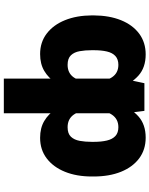

<svg xmlns="http://www.w3.org/2000/svg" viewBox="93 -686 796 1023"><g transform="rotate(90 491.5 -175.0)"><path d="M399.4 203.1V-430.7L423.8 -545.9H571.3L584 -444.3V203.1ZM62.5 -265.6V-275.4Q63 -358.9 88.1 -421.1Q113.3 -483.4 159.9 -518.1Q206.5 -552.7 270.5 -552.7Q340.3 -552.7 383.3 -514.2Q426.3 -475.6 449.7 -410.6Q473.1 -345.7 484.4 -266.6V-264.6Q476.1 -210.4 460.9 -161.1Q445.8 -111.8 420.9 -73.2Q396 -34.7 358.6 -12.5Q321.3 9.8 268.6 9.8Q205.6 9.8 159.4 -25.4Q113.3 -60.5 88.1 -122.6Q63 -184.6 62.5 -265.6ZM248 -275.4V-265.6Q248 -230.5 253.2 -201.2Q258.3 -171.9 275.1 -154.3Q292 -136.7 326.2 -136.7Q369.6 -136.7 392.3 -168.7Q415 -200.7 415 -261.7V-271.5Q415 -338.9 392.3 -373Q369.6 -407.2 326.2 -407.2Q296.4 -407.2 279.1 -391.4Q261.7 -375.5 254.9 -346.2Q248 -316.9 248 -275.4ZM920.9 -275.4V-265.6Q920.9 -184.6 895.8 -122.6Q870.6 -60.5 824.5 -25.4Q778.3 9.8 714.8 9.8Q662.1 9.8 624.8 -12.5Q587.4 -34.7 562.7 -73.2Q538.1 -111.8 522.9 -161.1Q507.8 -210.4 499 -264.6V-266.6Q510.7 -345.7 534.2 -410.6Q557.6 -475.6 600.8 -514.2Q644 -552.7 713.9 -552.7Q777.8 -552.7 824.2 -518.1Q870.6 -483.4 895.8 -421.1Q920.9 -358.9 920.9 -275.4ZM736.3 -265.6V-275.4Q736.3 -316.9 729.2 -346.2Q722.2 -375.5 705.1 -391.4Q688 -407.2 658.2 -407.2Q614.7 -407.2 591.6 -373Q568.4 -338.9 568.4 -271.5V-261.7Q568.8 -200.7 591.8 -168.7Q614.7 -136.7 658.2 -136.7Q692.4 -136.7 709 -154.3Q725.6 -171.9 731 -201.2Q736.3 -230.5 736.3 -265.6Z"/></g></svg>

Font: Inter 16pt Black
Style: Regular
Weight: 900
Version: Version 4.001;git-66647c0bb